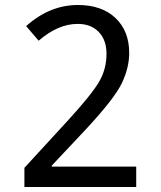

<svg xmlns="http://www.w3.org/2000/svg" viewBox="-20 -744 640 764"><path d="M522 0H77.1V-76.2L248 -262.2Q343.3 -366.2 373.5 -417.2Q403.8 -468.3 403.8 -529.8Q403.8 -585 372.8 -616.9Q341.8 -648.9 289.1 -648.9Q210.9 -648.9 133.8 -582L84 -640.1Q177.7 -724.1 290 -724.1Q384.8 -724.1 439.5 -672.4Q494.1 -620.6 494.1 -533.2Q494.1 -475.1 465.3 -414.1Q436.5 -353 323.2 -231L186 -85V-81.1H522Z"/></svg>

Font: Apple Sans Adjectives
Style: Regular
Weight: 400
Monospace: yes
Foundry: Apple Sans Adjectives
Version: Version 0.01